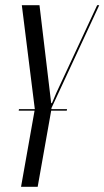

<svg xmlns="http://www.w3.org/2000/svg" viewBox="-20 -719 402 739"><path d="M132 -699H64L114 -299H53L52 -293H113L61 0H125L177 -293H237L238 -299H178V-303L362 -699H354L197 -362L180 -322H177Z"/></svg>

Font: Moniqa Ita Display
Style: Italic
Weight: 400
Italic angle: -10°
Designer: Rajesh Rajput
Foundry: Rajesh Rajput
Version: Version 1.000